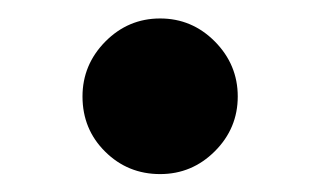

<svg xmlns="http://www.w3.org/2000/svg" viewBox="-20 -190 349 209"><path d="M69.8 -85Q69.8 -119.6 94.7 -144.8Q119.6 -169.9 154.3 -169.9Q189 -169.9 213.9 -144.8Q238.8 -119.6 238.8 -85Q238.8 -50.3 213.9 -25.4Q189 -0.5 154.3 -0.5Q119.1 -0.5 94.5 -24.9Q69.8 -49.3 69.8 -85Z"/></svg>

Font: Shabnam FD-WOL
Style: Bold-FD-WOL
Weight: 700
Foundry: DejaVu fonts team - Redesigned by Saber Rastikerdar - Based on Vazir font
Version: Version 5.0.0